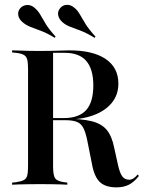

<svg xmlns="http://www.w3.org/2000/svg" viewBox="-20 -785 610 816"><path d="M99.2 -145.2V-492.7Q99.2 -518.5 95.6 -532.3Q91.9 -546 80.6 -552Q69.4 -558.1 47.6 -560.5L31.5 -562.1V-571Q43.5 -571 60.1 -570.2Q76.6 -569.4 98 -569Q119.4 -568.5 142.7 -568.5H152.4Q179 -568.5 202.4 -569Q225.8 -569.4 244.8 -570.2Q263.7 -571 274.2 -571Q375 -571 429 -534.3Q483.1 -497.6 483.1 -429.8Q483.1 -382.3 455.2 -348Q427.4 -313.7 377 -295.2Q326.6 -276.6 256.5 -276.6H155.6V-283.1H250Q315.3 -283.1 346 -316.9Q376.6 -350.8 376.6 -421.8Q376.6 -491.1 346.8 -525.8Q316.9 -560.5 255.6 -560.5H205.6V-145.2ZM475 11.3Q428.2 11.3 404.4 -11.3Q380.6 -33.9 371 -87.1L351.6 -184.7Q344.4 -221 334.7 -240.3Q325 -259.7 306.9 -266.9Q288.7 -274.2 257.3 -274.2H164.5V-280.6H250Q325 -280.6 368.1 -270.2Q411.3 -259.7 433.5 -233.1Q455.6 -206.5 465.3 -157.3L480.6 -87.9Q488.7 -50 499.6 -35.5Q510.5 -21 530.6 -21Q539.5 -21.8 547.2 -26.6Q554.8 -31.5 565.3 -43.5L570.2 -37.1Q550 -11.3 527.8 0Q505.6 11.3 475 11.3ZM142.7 -2.4Q119.4 -2.4 98 -2Q76.6 -1.6 60.1 -1.2Q43.5 -0.8 31.5 0V-8.9L47.6 -10.5Q69.4 -13.7 80.6 -19.4Q91.9 -25 95.6 -38.7Q99.2 -52.4 99.2 -78.2V-145.2H205.6V-78.2Q205.6 -39.5 214.5 -27Q223.4 -14.5 254 -10.5L266.1 -8.9V0Q255.6 -0.8 239.9 -1.2Q224.2 -1.6 204.4 -2Q184.7 -2.4 161.3 -2.4H153.2ZM212.9 -624.2Q178.2 -645.2 152.8 -654.4Q127.4 -663.7 109.7 -670.6Q91.9 -677.4 77.4 -689.5Q60.5 -703.2 57.7 -719.8Q54.8 -736.3 65.3 -749.2Q75.8 -762.1 94 -763.7Q112.1 -765.3 128.2 -750.8Q142.7 -737.9 152 -721.4Q161.3 -704.8 175 -682.3Q188.7 -659.7 216.1 -629.8ZM382.3 -624.2Q347.6 -645.2 322.2 -654.8Q296.8 -664.5 279 -671Q261.3 -677.4 246.8 -689.5Q230.6 -703.2 227.4 -719.8Q224.2 -736.3 234.7 -749.2Q246 -763.7 263.7 -764.5Q281.5 -765.3 297.6 -750.8Q309.7 -741.1 319.4 -723.8Q329 -706.5 343.5 -683.1Q358.1 -659.7 385.5 -629.8Z"/></svg>

Font: Playfair 144pt SemiCondensed SemiBold
Style: Regular
Weight: 600
Width: 4
Designer: Claus Eggers Sørensen
Foundry: Claus Eggers Sørensen
Version: Version 2.203